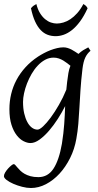

<svg xmlns="http://www.w3.org/2000/svg" viewBox="-22 -693 487 957"><path d="M165 -46.9Q175.3 -46.9 192.9 -63.2Q210.4 -79.6 230.7 -106.9Q251 -134.3 271.7 -170.4Q292.5 -206.5 308.6 -246.1Q310.5 -264.6 312.7 -284.9Q314.9 -305.2 318.8 -328.1Q320.3 -338.4 323 -347.7Q325.7 -356.9 329.1 -365.2Q321.8 -371.1 313 -377.9Q304.2 -384.8 293.7 -391.1Q283.2 -397.5 271 -401.6Q258.8 -405.8 245.1 -405.8Q222.7 -405.8 202.6 -394.8Q182.6 -383.8 165.8 -365.7Q148.9 -347.7 135.5 -324.5Q122.1 -301.3 112.5 -276.6Q103 -252 97.9 -228Q92.8 -204.1 92.8 -185.1Q92.8 -153.3 98.6 -127.9Q104.5 -102.5 114.3 -84.5Q124 -66.4 137.2 -56.6Q150.4 -46.9 165 -46.9ZM429.2 -439.9Q412.6 -426.3 403.1 -406.2Q393.6 -386.2 389.2 -351.1Q382.3 -293 379.2 -245.1Q376 -197.3 373.8 -155.5Q371.6 -113.8 368.4 -75.9Q365.2 -38.1 358.4 -0.5Q349.6 50.3 327.4 94.7Q305.2 139.2 274.7 172.4Q244.1 205.6 207.3 224.9Q170.4 244.1 132.3 244.1Q111.8 244.1 88.1 238Q64.5 231.9 44.4 223.1Q24.4 214.4 11 204.1Q-2.4 193.8 -2.4 185.1Q-2.4 176.8 3.9 166.3Q10.3 155.8 18.6 146.7Q26.9 137.7 34.9 131.3Q43 125 46.4 125Q50.3 125 54.4 129.9Q58.6 134.8 64.7 141.8Q70.8 148.9 79.3 157.5Q87.9 166 100.1 173.1Q112.3 180.2 129.4 185.1Q146.5 189.9 169.4 189.9Q216.8 189.9 244.6 147.5Q272.5 105 286.6 23.4Q291 -3.9 293.7 -28.1Q296.4 -52.2 298.1 -75Q299.8 -97.7 300.8 -119.4Q301.8 -141.1 302.7 -164.1Q287.1 -133.3 266.4 -100.8Q245.6 -68.4 222.4 -41.5Q199.2 -14.6 175.3 2.7Q151.4 20 129.9 20Q113.8 20 95.5 10.7Q77.1 1.5 61.3 -18.8Q45.4 -39.1 35.2 -71Q24.9 -103 24.9 -148.9Q24.9 -187.5 33.7 -224.4Q42.5 -261.2 60.3 -294.7Q78.1 -328.1 105 -357.7Q131.8 -387.2 168 -411.1Q181.6 -419.9 197.3 -428.2Q212.9 -436.5 229.5 -442.9Q246.1 -449.2 262.5 -453.1Q278.8 -457 293.9 -457Q304.7 -457 314.9 -453.9Q325.2 -450.7 334.7 -445.8Q344.2 -440.9 352.8 -435.1Q361.3 -429.2 369.1 -424.3Q380.4 -435.1 392.8 -442.9Q405.3 -450.7 418 -457L429.2 -439.9ZM414.6 -651.9Q396.5 -612.3 376.7 -585.7Q356.9 -559.1 336.4 -543Q315.9 -526.9 295.4 -519.8Q274.9 -512.7 255.4 -512.7Q233.9 -512.7 215.1 -519.8Q196.3 -526.9 180.7 -543.2Q165 -559.6 152.8 -586.2Q140.6 -612.8 132.3 -651.9Q139.2 -660.2 145.5 -664.6Q151.9 -668.9 159.2 -672.9Q166 -646 177.5 -627.4Q189 -608.9 202.9 -597.4Q216.8 -585.9 231.9 -580.8Q247.1 -575.7 261.2 -575.7Q276.4 -575.7 293.9 -580.8Q311.5 -585.9 328.9 -597.4Q346.2 -608.9 362.8 -627.4Q379.4 -646 393.6 -672.9Q400.4 -668.9 405 -665Q409.7 -661.1 414.6 -651.9Z"/></svg>

Font: Gentium
Style: Italic
Weight: 400
Italic angle: -7°
Designer: J. Victor Gaultney
Version: Version 1.02; 2005; OFL release